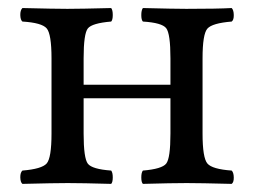

<svg xmlns="http://www.w3.org/2000/svg" viewBox="-20 -451 626 473"><path d="M479 -307.1V-122.1Q479 -62 491 -48.1Q502.9 -34.2 550.8 -30.8Q555.7 -25.9 555.9 -13.9Q556.2 -2 550.8 2Q472.7 0 439.9 0Q403.8 0 332 2Q328.1 -2 328.1 -13.9Q328.1 -25.9 332 -30.8Q378.9 -34.7 389.4 -47.9Q399.9 -61 399.9 -122.1V-209H186V-122.1Q186 -61 196.5 -47.6Q207 -34.2 253.9 -30.8Q257.8 -25.9 257.8 -13.9Q257.8 -2 253.9 2Q182.1 0 147 0Q114.7 0 35.2 2Q30.3 -2 30 -13.9Q29.8 -25.9 35.2 -30.8Q83 -34.7 95 -48.3Q106.9 -62 106.9 -122.1V-307.1Q106.9 -367.2 95 -381.1Q83 -395 35.2 -397.9Q30.3 -401.9 30 -413.8Q29.8 -425.8 35.2 -431.2Q115.2 -429.2 146 -429.2Q178.2 -429.2 253.9 -431.2Q257.8 -426.3 257.8 -414.1Q257.8 -401.9 253.9 -397.9Q207 -394 196.5 -381.1Q186 -368.2 186 -307.1V-242.2H399.9V-307.1Q399.9 -368.2 389.4 -381.6Q378.9 -395 332 -397.9Q328.1 -401.9 328.1 -413.8Q328.1 -425.8 332 -431.2Q410.2 -429.2 439 -429.2Q516.1 -429.2 550.8 -431.2Q555.7 -426.3 555.9 -414.1Q556.2 -401.9 550.8 -397.9Q502.9 -394 491 -380.6Q479 -367.2 479 -307.1Z"/></svg>

Font: Linux Libertine
Style: Regular
Weight: 400
Designer: Philipp H. Poll
Foundry: Philipp H. Poll
Version: Version 5.3.0 ; ttfautohint (v0.9)